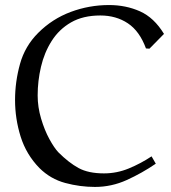

<svg xmlns="http://www.w3.org/2000/svg" viewBox="-20 -719 673 754"><path d="M566.9 -527.8 553.2 -528.8Q528.3 -596.7 482.2 -627.4Q436 -658.2 374 -658.2Q306.2 -658.2 259 -631.1Q211.9 -604 182.9 -558.1Q153.8 -512.2 140.9 -456.5Q127.9 -400.9 127.9 -344.2Q127.9 -298.3 141.4 -253.2Q154.8 -208 173.8 -173.1Q192.9 -138.2 209 -121.1Q250 -80.1 288.6 -59.1Q327.1 -38.1 388.2 -38.1Q439 -38.1 486.1 -57.6Q533.2 -77.1 575.2 -105L591.8 -76.2Q537.6 -39.1 477.8 -12Q418 15.1 353 15.1Q293.9 15.1 236.1 -0.5Q178.2 -16.1 134.8 -59.1Q83 -112.3 61 -182.6Q39.1 -252.9 39.1 -326.2Q39.1 -397.9 58.6 -468Q78.1 -538.1 129.9 -589.8Q185.1 -645 257.6 -672.1Q330.1 -699.2 408.2 -699.2Q474.1 -699.2 529.5 -674.6Q585 -649.9 624 -585.9Z"/></svg>

Font: Aref Ruqaa
Style: Regular
Weight: 400
Designer: Abdullah Aref
Version: Version 1.002